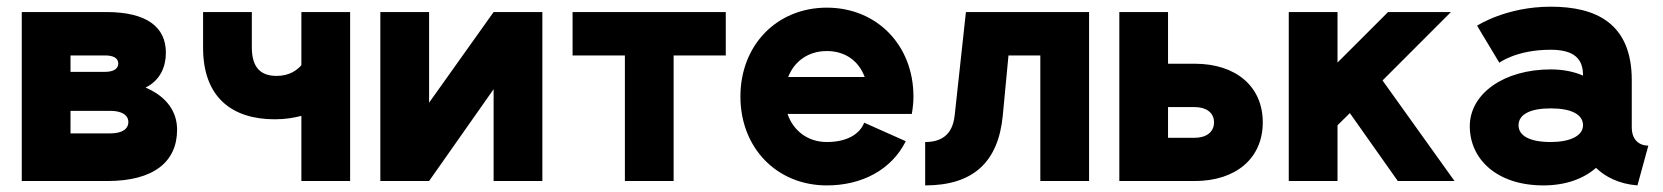

<svg xmlns="http://www.w3.org/2000/svg" viewBox="-20 -544 4997 577"><path d="M417.5 -280.8C462.4 -303.2 478.5 -344.2 478.5 -385.7C478.5 -462.4 421.4 -507.8 299.8 -507.8H45.4V0H302.7C442.4 0 512.2 -58.1 512.2 -154.3C512.2 -207.5 481.9 -253.4 417.5 -280.8ZM191.9 -377.4H295.9C320.3 -377.4 335.4 -369.6 335.4 -353C335.4 -336.9 320.3 -328.1 295.9 -328.1H191.9ZM191.9 -143.1V-210.9H311C346.7 -210.9 365.7 -197.8 365.7 -177.2C365.7 -156.2 346.7 -143.1 311 -143.1Z M805.7 -185.5C836.9 -185.5 863.3 -189.9 885.7 -195.8V0H1032.2V-507.8H885.7V-348.1C873 -333.5 850.1 -315.9 811.5 -315.9C766.6 -315.9 736.8 -337.4 736.8 -401.9V-507.8H590.3V-400.4C590.3 -252 676.8 -185.5 805.7 -185.5Z M1463.4 -507.8 1269.5 -235.4V-507.8H1123V0H1269.5L1463.4 -275.9V0H1609.9V-507.8Z M2004.4 0V-377.4H2161.1V-507.8H1700.7V-377.4H1857.9V0Z M2577.1 -175.3C2563.5 -140.6 2524.9 -117.2 2464.8 -117.2C2407.2 -117.2 2363.8 -151.4 2346.7 -201.7H2720.2C2723.1 -218.3 2725.1 -236.3 2725.1 -253.9C2725.1 -408.7 2614.7 -521 2464.8 -521C2314.9 -521 2205.1 -408.7 2205.1 -253.9C2205.1 -99.1 2314.9 13.2 2464.8 13.2C2569.8 13.2 2658.7 -33.2 2702.1 -119.6ZM2464.8 -390.6C2520.5 -390.6 2561 -360.4 2578.6 -312.5H2348.6C2367.2 -360.4 2409.7 -390.6 2464.8 -390.6Z M3252.9 -507.8H2882.8L2849.1 -198.2C2842.8 -136.7 2806.6 -117.2 2760.3 -117.2V13.2C2903.3 13.2 2980.5 -55.7 2993.7 -198.2L3010.7 -377.4H3106.4V0H3252.9Z M3343.8 -507.8V0H3570.3C3694.3 0 3774.9 -68.4 3774.9 -176.3C3774.9 -284.2 3694.3 -352.5 3570.3 -352.5H3490.2V-507.8ZM3490.2 -129.9V-222.2H3570.3C3603.5 -222.2 3628.4 -206.5 3628.4 -176.3C3628.4 -146 3603.5 -129.9 3570.3 -129.9Z M3999.5 -167.5 4036.6 -204.1 4180.7 0H4351.1L4134.8 -302.2L4340.3 -507.8H4151.4L3999.5 -356V-507.8H3853V0H3999.5Z M4618.2 13.2C4686 13.2 4739.7 -7.3 4776.4 -39.6C4803.2 -13.2 4844.7 8.8 4900.9 13.2L4933.6 -106.4C4900.4 -106.4 4883.8 -130.4 4883.8 -159.7V-303.2C4883.8 -474.1 4776.4 -523.9 4640.1 -523.9C4505.9 -523.9 4418.9 -466.8 4418.9 -466.8L4485.8 -355.5C4485.8 -355.5 4537.1 -394.5 4640.1 -394.5C4710.4 -394.5 4737.3 -367.2 4737.3 -318.4V-316.9C4710 -328.6 4677.7 -335.4 4640.1 -335.4C4499 -335.4 4397 -262.2 4397 -164.6C4397 -66.9 4477.1 13.2 4618.2 13.2ZM4737.3 -167.5C4737.3 -135.3 4697.3 -117.2 4640.1 -117.2C4578.6 -117.2 4543.5 -135.3 4543.5 -167.5C4543.5 -200.2 4578.6 -218.3 4640.1 -218.3C4702.1 -218.3 4737.3 -200.2 4737.3 -167.5Z"/></svg>

Font: Giphurs ExtraBold
Style: Regular
Weight: 800
Version: Version 1.000